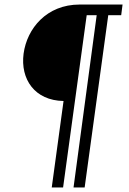

<svg xmlns="http://www.w3.org/2000/svg" viewBox="-20 -743 569 846"><path d="M514 -676 520 -723H331C185 -723 99 -617 84 -507C69 -394 133 -300 260 -298L208 83H258L362 -676H406L304 83H353L457 -676Z"/></svg>

Font: United Sans Light
Style: Italic
Weight: 300
Italic angle: -8°
Designer: Pablo Impallari, Rodrigo Fuenzalida (Modified by Dan O. Williams)
Version: Version 1.000;PS 001.000;hotconv 1.0.88;makeotf.lib2.5.64775